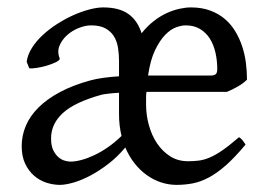

<svg xmlns="http://www.w3.org/2000/svg" viewBox="-20 -489 732 523"><path d="M652.8 -272Q643.1 -262.2 628.4 -253.7Q613.8 -245.1 598.1 -238.8H378.9Q377.9 -230.5 377.9 -221.7V-204.1Q377.9 -175.8 385.5 -148.2Q393.1 -120.6 407.7 -98.6Q422.4 -76.7 443.6 -63.2Q464.8 -49.8 492.2 -49.8Q507.3 -49.8 521.2 -51.5Q535.2 -53.2 551 -59.8Q566.9 -66.4 585.9 -79.6Q605 -92.8 630.9 -115.2Q637.2 -111.8 641.8 -105.5Q646.5 -99.1 648.9 -95.2Q619.6 -60.1 595.2 -38.6Q570.8 -17.1 548.6 -5.4Q526.4 6.3 505.1 10.5Q483.9 14.6 460.9 14.6Q439.5 14.6 418.7 7.8Q397.9 1 379.6 -12.2Q361.3 -25.4 346.4 -44.2Q331.5 -63 321.3 -87.4Q300.3 -62 275.6 -43Q251 -23.9 226.6 -11Q202.1 2 180.2 8.3Q158.2 14.6 143.1 14.6Q125.5 14.6 106.9 8.8Q88.4 2.9 73.5 -9.8Q58.6 -22.5 48.8 -42.5Q39.1 -62.5 39.1 -90.8Q39.1 -119.6 50.3 -146.2Q61.5 -172.9 84.7 -196Q107.9 -219.2 143.1 -238Q178.2 -256.8 226.1 -270Q242.2 -274.4 262.5 -277.1Q282.7 -279.8 304.2 -281.2V-323.2Q304.2 -342.3 301.3 -359.9Q298.3 -377.4 290 -390.6Q281.7 -403.8 266.8 -411.9Q252 -419.9 228 -419.9Q212.4 -419.9 194.6 -412.8Q176.8 -405.8 162.8 -393.3Q148.9 -380.9 142.1 -364.5Q135.3 -348.1 142.6 -330.1Q144 -325.7 133.5 -320.3Q123 -314.9 108.6 -310.5Q94.2 -306.2 79.8 -304Q65.4 -301.8 59.6 -303.2L52.7 -320.8Q55.2 -339.8 66.9 -358.4Q78.6 -377 96.2 -393.3Q113.8 -409.7 135.5 -423.6Q157.2 -437.5 179.4 -447.5Q201.7 -457.5 223.1 -463.1Q244.6 -468.8 261.2 -468.8Q304.2 -468.8 329.3 -451.2Q354.5 -433.6 365.7 -398.4Q381.3 -418 398.9 -431.6Q416.5 -445.3 434.3 -453.4Q452.1 -461.4 469 -465.1Q485.8 -468.8 500 -468.8Q529.8 -468.8 552.7 -460.2Q575.7 -451.7 592.5 -437.3Q609.4 -422.9 621.1 -403.3Q632.8 -383.8 639.9 -362.1Q647 -340.3 649.9 -317.1Q652.8 -293.9 652.8 -272ZM311 -118.7Q307.6 -132.8 305.9 -147.5Q304.2 -162.1 304.2 -178.2V-236.3Q288.1 -235.4 275.4 -233.9Q262.7 -232.4 256.8 -231Q184.1 -210.9 151.6 -181.4Q119.1 -151.9 119.1 -111.8Q119.1 -92.3 125 -80.1Q130.9 -67.9 139.2 -60.8Q147.5 -53.7 156.5 -51.3Q165.5 -48.8 171.9 -48.8Q185.1 -48.8 201.7 -53.2Q218.3 -57.6 236.6 -66.2Q254.9 -74.7 273.9 -87.9Q293 -101.1 311 -118.7ZM485.8 -419.9Q474.6 -419.9 459.7 -414.6Q444.8 -409.2 430.2 -394.3Q415.5 -379.4 402.6 -352.8Q389.6 -326.2 383.3 -283.2H553.2Q563.5 -283.2 567.6 -286.9Q571.8 -290.5 571.8 -300.8Q571.8 -324.2 566.9 -345.7Q562 -367.2 551.8 -383.5Q541.5 -399.9 525.1 -409.9Q508.8 -419.9 485.8 -419.9Z"/></svg>

Font: Gentium Plus Phon
Style: Regular
Weight: 400
Designer: J. Victor Gaultney, Annie Olsen, Iska Routamaa, Becca Hirsbrunner
Foundry: SIL International
Version: Version 5.000